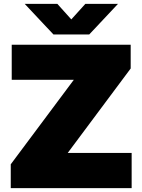

<svg xmlns="http://www.w3.org/2000/svg" viewBox="-20 -971 735 991"><path d="M35.5 0V-123L391.5 -600V-559H40.5V-740H654.5V-617.5L298.5 -140V-181.5H659.5V0ZM256 -793 107.5 -951H276L365 -852H331L420.5 -951H589L440.5 -793Z"/></svg>

Font: Encode Sans SemiExpanded Black
Style: Regular
Weight: 900
Width: 6
Designer: Multiple Designers
Foundry: Impallari Type
Version: Version 3.002